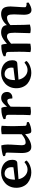

<svg xmlns="http://www.w3.org/2000/svg" viewBox="1401 -1962 581 3423"><g transform="rotate(-90 1691.5 -250.5)"><path d="M511.2 -105Q535.6 -88.9 541 -66.9Q496.1 -14.6 408.2 7.8Q372.6 17.1 325.9 17.1Q279.3 17.1 229.5 0.2Q179.7 -16.6 140.4 -48.8Q101.1 -81.1 78.1 -133.5Q55.2 -186 55.2 -250Q55.2 -314 78.6 -366Q102.1 -418 140.6 -451.2Q221.2 -521 325.2 -521Q416.5 -521 483.4 -471.7Q515.6 -447.3 534.9 -408.4Q554.2 -369.6 554.2 -320.8Q554.2 -237.3 499 -232.9L208 -210.9Q222.7 -138.7 270.5 -94.2Q318.4 -49.8 382.3 -49.8Q446.3 -49.8 511.2 -105ZM200.2 -273.9Q321.8 -287.1 419.9 -301.8Q422.9 -319.3 422.9 -335.4Q422.9 -393.6 390.6 -426.3Q358.4 -459 306.2 -459Q253.9 -459 227.1 -409.9Q200.2 -360.8 200.2 -273.9Z M651.4 -443.4Q619.1 -443.4 619.1 -471.2Q619.1 -479 620.1 -482.9Q637.2 -495.1 703.6 -506.6Q770 -518.1 811 -518.1Q826.2 -468.8 826.2 -407.2Q826.2 -345.7 820.1 -266.8Q814 -188 814 -155.8Q814 -123.5 823.7 -103.8Q833.5 -84 864 -84Q894.5 -84 927 -98.9Q959.5 -113.8 1009.8 -153.8Q1009.8 -304.2 1010.7 -511.2Q1066.9 -520 1101.3 -520Q1135.7 -520 1161.1 -511.2Q1153.8 -404.3 1153.8 -305.9Q1153.8 -207.5 1159.2 -101.1Q1160.2 -85 1165.5 -76.2Q1170.9 -67.4 1193.6 -65.9Q1216.3 -64.5 1225.1 -61Q1227.1 -50.8 1227.1 -27.8Q1184.6 -3.9 1141.6 6.6Q1098.6 17.1 1068.8 17.1Q1039.1 17.1 1028.1 -4.9Q1017.1 -26.9 1010.7 -92.8Q891.6 17.1 783.2 17.1Q674.8 17.1 674.8 -154.8L683.1 -413.1Q683.1 -429.7 673.1 -436.5Q663.1 -443.4 651.4 -443.4Z M1647 -327.6Q1647 -411.1 1608.9 -411.1Q1581.1 -411.1 1555.7 -395.3Q1530.3 -379.4 1501 -351.1Q1501 -302.2 1498 1Q1443.8 10.3 1409.4 10.3Q1375 10.3 1350.1 1Q1356 -80.1 1356 -276.9V-391.1Q1356 -428.2 1330.1 -435.1Q1312.5 -440.4 1282.7 -442.9Q1279.3 -457.5 1279.3 -465.1Q1279.3 -472.7 1279.8 -477.1Q1350.1 -516.6 1453.6 -516.6Q1470.7 -516.6 1479 -516.1Q1493.2 -491.7 1495.8 -465.3Q1498.5 -439 1500 -415Q1565.4 -494.6 1610.4 -511.7Q1631.8 -520 1655.8 -520Q1704.6 -520 1734.1 -492.9Q1763.7 -465.8 1763.7 -413.6Q1763.7 -373.5 1734.4 -346.7Q1705.6 -320.3 1664.6 -320.3Q1655.8 -320.3 1647 -321.8Z M2286.1 -105Q2310.5 -88.9 2315.9 -66.9Q2271 -14.6 2183.1 7.8Q2147.5 17.1 2100.8 17.1Q2054.2 17.1 2004.4 0.2Q1954.6 -16.6 1915.3 -48.8Q1876 -81.1 1853 -133.5Q1830.1 -186 1830.1 -250Q1830.1 -314 1853.5 -366Q1877 -418 1915.5 -451.2Q1996.1 -521 2100.1 -521Q2191.4 -521 2258.3 -471.7Q2290.5 -447.3 2309.8 -408.4Q2329.1 -369.6 2329.1 -320.8Q2329.1 -237.3 2273.9 -232.9L1982.9 -210.9Q1997.6 -138.7 2045.4 -94.2Q2093.3 -49.8 2157.2 -49.8Q2221.2 -49.8 2286.1 -105ZM1975.1 -273.9Q2096.7 -287.1 2194.8 -301.8Q2197.8 -319.3 2197.8 -335.4Q2197.8 -393.6 2165.5 -426.3Q2133.3 -459 2081.1 -459Q2028.8 -459 2002 -409.9Q1975.1 -360.8 1975.1 -273.9Z M2818.8 -252 2819.3 -281.7Q2819.3 -362.3 2804.9 -389.6Q2790.5 -417 2751 -417Q2727.1 -417 2698.7 -399.7Q2670.4 -382.3 2625 -344.2Q2625.5 -314.5 2625.5 -204.3Q2625.5 -94.2 2625 0Q2573.7 10.3 2536.1 10.3Q2498.5 10.3 2474.1 1Q2480.5 -109.9 2480.5 -200.4Q2480.5 -291 2477.1 -390.1Q2477.1 -427.2 2449.7 -433.1Q2433.1 -438.5 2402.8 -440.9Q2402.3 -443.8 2401.6 -448Q2400.9 -452.1 2400.4 -454.6Q2399.4 -461.4 2399.4 -466.3Q2399.4 -471.2 2399.9 -475.1Q2472.7 -517.1 2575.2 -517.1Q2584.5 -517.1 2602.1 -516.1Q2613.3 -498.5 2617.2 -464.6Q2621.1 -430.7 2623 -417Q2707.5 -494.1 2769 -512.7Q2797.4 -521 2824.2 -521Q2851.1 -521 2872.3 -515.9Q2893.6 -510.7 2912.1 -499.5Q2951.2 -475.6 2955.1 -418.9Q3044.9 -521 3153.8 -521Q3214.8 -521 3249.5 -489.7Q3287.6 -454.6 3287.6 -352.5Q3287.6 -310.5 3280.8 -233.2Q3273.9 -155.8 3273.9 -93.3Q3273.9 -80.6 3292 -73.7Q3310.1 -66.9 3327.4 -66.9Q3344.7 -66.9 3351.1 -68.8Q3357.4 -53.7 3357.4 -43.9Q3357.4 -34.2 3356 -29.8Q3276.4 20 3224.6 20Q3140.1 20 3140.1 -114.7L3146.5 -288.1Q3146.5 -362.3 3133.8 -389.2Q3121.1 -416 3087.9 -416Q3024.9 -416 2956.1 -356.9Q2959 -50.8 2964.8 -7.8Q2912.6 6.8 2880.1 6.8Q2847.7 6.8 2813 -1Q2812.5 -10.7 2812.5 -31.7Z"/></g></svg>

Font: Marko One
Style: Regular
Weight: 400
Designer: Zhenya Spizhovyi
Foundry: Cyreal
Version: Version 1.003